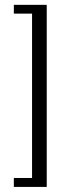

<svg xmlns="http://www.w3.org/2000/svg" viewBox="-20 -585 293 778"><path d="M36.1 172.4V136.2H109.9V-529.8H36.1V-565.4H169.4V172.4Z"/></svg>

Font: Lateef Light
Style: Regular
Weight: 300
Designer: SIL International
Foundry: SIL International
Version: Version 4.200